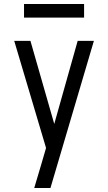

<svg xmlns="http://www.w3.org/2000/svg" viewBox="-20 -724 540 959"><path d="M151 215Q160 185 169 154.5Q178 124 187 94L210 15L51 -520H132L251 -105L368 -520H449L232 215ZM100 -636V-704H400V-636Z"/></svg>

Font: Iosevka MaddieWtf
Style: Regular
Weight: 400
Monospace: yes
Designer: Belleve Invis
Foundry: Belleve Invis
Version: Version 31.3.0; ttfautohint (v1.8.3)